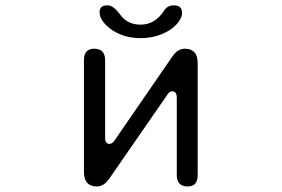

<svg xmlns="http://www.w3.org/2000/svg" viewBox="-20 -673 1040 709"><path d="M585.9 -633.8Q552.7 -582 499 -582Q450.2 -582 423.8 -619.1Q398.4 -653.3 377.9 -653.3Q361.3 -653.3 354.5 -646.5Q347.7 -639.6 347.7 -628.9Q347.7 -603.5 372.1 -580.1Q390.6 -560.5 423.3 -546.4Q456.1 -532.2 498.5 -532.2Q541 -532.2 575.2 -545.9Q611.3 -560.5 631.8 -583Q652.3 -605.5 652.3 -626Q652.3 -638.7 645 -646Q637.7 -653.3 621.1 -653.3Q598.6 -653.3 585.9 -633.8ZM632.8 -312.5V-27.3Q632.8 4.9 655.3 12.7Q662.1 15.6 671.9 15.6Q690.4 15.6 700.2 5.9Q710 -3.9 710 -27.3V-438.5Q710 -467.8 697.3 -480.5Q684.6 -493.2 663.1 -493.2Q635.7 -493.2 616.2 -463.9L402.3 -153.3Q393.6 -141.6 383.8 -141.6Q377.9 -141.6 373 -146.5Q368.2 -151.4 368.2 -164.1V-450.2Q368.2 -487.3 337.9 -492.2Q334 -493.2 329.1 -493.2Q303.7 -493.2 294.9 -475.6Q290 -465.8 290 -450.2V-39.1Q290 8.8 326.2 14.6Q331.1 15.6 336.9 15.6Q364.3 15.6 383.8 -13.7L598.6 -324.2Q605.5 -335.9 616.2 -335.9Q625 -335.9 629.9 -328.1Q632.8 -322.3 632.8 -312.5Z"/></svg>

Font: FakePearl
Style: Light
Weight: 350
Version: Version 1.2